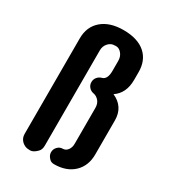

<svg xmlns="http://www.w3.org/2000/svg" viewBox="-182 -853 863 955"><g transform="rotate(30 250.0 -375.5)"><path d="M360.4 -449.7Q431.6 -418 431.6 -339.8V-144.5Q431.6 -79.6 390.6 -40Q348.6 0 278.3 0Q261.2 0 252 -9.8Q235.4 -25.9 235.4 -44.2Q235.4 -62.5 247.8 -75.4Q260.3 -88.4 277.1 -88.4Q293.9 -88.4 305.2 -103Q316.4 -117.7 316.4 -139.6V-345.2Q316.4 -370.1 303 -385.3Q289.6 -400.4 272.7 -403.3Q255.9 -406.2 245.4 -418.5Q234.9 -430.7 234.9 -447Q234.9 -463.4 244.9 -475.3Q254.9 -487.3 270 -491.2Q297.9 -498.5 297.9 -547.4V-605Q297.9 -629.4 283.9 -646.2Q270 -663.1 252 -663.1Q233.9 -663.1 224.4 -658.4Q214.8 -653.8 208 -646Q192.4 -628.9 192.4 -605V-57.1Q192.4 -33.7 179.7 -21.5Q158.7 0 140.6 0Q122.6 0 111.8 -4.6Q101.1 -9.3 93.3 -16.6Q76.2 -33.2 76.2 -57.1V-606.4Q76.2 -672.9 121.1 -711.9Q166.5 -751 245.1 -751Q326.7 -751 371.1 -711.9Q413.6 -673.8 413.6 -607.4V-562Q413.6 -485.8 360.4 -449.7Z"/></g></svg>

Font: Supermercado
Style: Regular
Weight: 400
Designer: James Grieshaber
Foundry: James Grieshaber
Version: Version 1.002